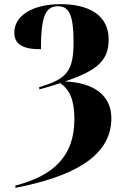

<svg xmlns="http://www.w3.org/2000/svg" viewBox="-20 -744 595 924"><path d="M54 149V160C321 108 516 14 516 -175C516 -285 431 -347 292 -352C447 -404 503 -452 503 -554C503 -672 406 -724 272 -724C134 -724 49 -667 49 -588C49 -533 85 -507 177 -507C177 -663 198 -714 259 -714C313 -714 334 -671 334 -541C334 -395 297 -364 168 -324L170 -314C202 -322 240 -334 270 -344C315 -313 338 -263 338 -170C338 11 233 103 54 149Z"/></svg>

Font: Noto Serif Display Condensed ExtraBold
Style: Regular
Weight: 800
Width: 3
Designer: Monotype Design Team
Foundry: Monotype Imaging Inc.
Version: Version 2.009